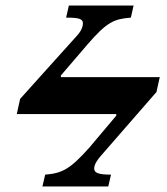

<svg xmlns="http://www.w3.org/2000/svg" viewBox="-20 -677 608 697"><path d="M373 0 383 -43C336 -43 322 -50 322 -65C322 -80 333 -96 345 -110L548 -343L560 -397H201V-403L297 -515C368 -597 393 -608 455 -613L465 -657H230L220 -613C266 -613 281 -609 281 -592C281 -583 277 -566 259 -547L53 -318L41 -263H402V-257L305 -142C234 -62 205 -48 144 -43L134 0Z"/></svg>

Font: STIX Two Text
Style: Bold Italic
Weight: 700
Italic angle: -12°
Designer: Ross Mills, John Hudson & Paul Hanslow, Tiro Typeworks Ltd; with prior portions MicroPress Inc. and Coen Hoffman, Elsevi
Foundry: Tiro Typeworks Ltd
Version: Version 2.13 b171